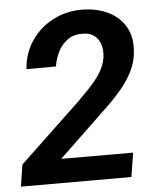

<svg xmlns="http://www.w3.org/2000/svg" viewBox="-52 -765 658 810"><g transform="rotate(-5 277.0 -360.5)"><path d="M487.8 -101.6 471.7 0H3.9L18.1 -92.3L275.9 -336.9Q299.3 -360.4 325.9 -387.9Q352.5 -415.5 373 -447.3Q393.6 -479 398.4 -514.2Q401.9 -541.5 395 -565.4Q388.2 -589.4 370.1 -604.5Q352.1 -619.6 321.3 -620.1Q283.7 -621.6 257.3 -603.5Q231 -585.4 215.6 -555.7Q200.2 -525.9 195.3 -492.2L70.3 -491.7Q75.2 -560.1 111.3 -612.3Q147.5 -664.6 204.6 -693.6Q261.7 -722.7 330.1 -721.2Q389.2 -720.2 436 -697.5Q482.9 -674.8 508.3 -631.6Q533.7 -588.4 528.3 -525.9Q524.9 -483.4 506.6 -446Q488.3 -408.7 461.2 -375.5Q434.1 -342.3 403.3 -312.5Q372.6 -282.7 343.8 -255.4L183.6 -102.1Z"/></g></svg>

Font: Roboto SemiBold
Style: Italic
Weight: 600
Designer: Christian Robertson
Foundry: Google
Version: Version 3.009; 2024